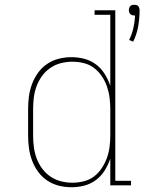

<svg xmlns="http://www.w3.org/2000/svg" viewBox="-20 -778 640 806"><path d="M539 -603 522 -610Q534 -634 540 -660.5Q546 -687 547 -713Q546 -713 545 -713Q544 -713 544 -713Q539 -713 534.5 -714.5Q530 -716 527 -719Q524 -722 522.5 -726.5Q521 -731 521 -736Q521 -740 522.5 -744.5Q524 -749 527 -752.5Q530 -756 534.5 -757Q539 -758 544 -758Q548 -758 552.5 -757Q557 -756 560 -752.5Q563 -749 564.5 -744.5Q566 -740 566 -736Q566 -701 560 -667Q554 -633 539 -603ZM280 8Q253 8 227 1.5Q201 -5 178.5 -20Q156 -35 140 -57Q124 -79 114.5 -104.5Q105 -130 101.5 -156.5Q98 -183 98 -210V-320Q98 -347 101.5 -373.5Q105 -400 114.5 -425.5Q124 -451 140 -473Q156 -495 178.5 -510Q201 -525 227 -531.5Q253 -538 280 -538Q308 -538 334.5 -531Q361 -524 383 -507.5Q405 -491 419.5 -467.5Q434 -444 443 -418V-716H377V-735H464V-19H530V0H443V-112Q434 -86 419.5 -62.5Q405 -39 383 -22.5Q361 -6 334.5 1Q308 8 280 8ZM284 -11Q308 -11 332 -17Q356 -23 375 -37.5Q394 -52 407.5 -72.5Q421 -93 429 -115.5Q437 -138 440 -162Q443 -186 443 -210V-320Q443 -344 440 -368Q437 -392 429 -415Q421 -438 407.5 -458Q394 -478 375 -492.5Q356 -507 332 -513Q308 -519 284 -519Q260 -519 236 -513Q212 -507 191.5 -493Q171 -479 156.5 -459Q142 -439 133.5 -416Q125 -393 122 -368.5Q119 -344 119 -320V-210Q119 -186 122 -161.5Q125 -137 133.5 -114Q142 -91 156.5 -71Q171 -51 191.5 -37Q212 -23 236 -17Q260 -11 284 -11Z"/></svg>

Font: Iosevka Curly Slab ThEx
Style: Regular
Weight: 100
Width: 7
Monospace: yes
Designer: Belleve Invis
Foundry: Belleve Invis
Version: Version 11.1.0; ttfautohint (v1.8.3)